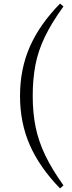

<svg xmlns="http://www.w3.org/2000/svg" viewBox="-20 -839 404 1074"><path d="M163 -302Q163 -209 179 -129.5Q195 -50 232.5 28.5Q270 107 335 198L316 215Q202 98 147 -27Q92 -152 92 -302Q92 -453 147 -578Q202 -703 316 -819L335 -803Q269 -712 231 -633Q193 -554 178 -475Q163 -396 163 -302Z"/></svg>

Font: Noto Serif SC ExtraLight
Style: Regular
Weight: 400
Version: Version 2.002-H1;hotconv 1.1.0;makeotfexe 2.6.0